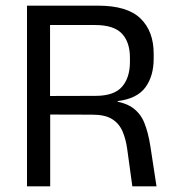

<svg xmlns="http://www.w3.org/2000/svg" viewBox="-20 -659 616 679"><path d="M448 0 430 -131Q425 -168 413 -195.2Q401 -222.5 376.2 -238Q351.5 -253.5 306 -253.5L132.5 -254V-319.5L318 -320Q383.5 -320 411.5 -352.2Q439.5 -384.5 439.5 -440V-455Q439.5 -510 411 -540.2Q382.5 -570.5 316 -570.5H130V-639H327Q430 -639 476.8 -593.8Q523.5 -548.5 523.5 -469V-452Q523.5 -389.5 494 -349.8Q464.5 -310 396 -301.5V-291.5L360.5 -304Q416 -300 446.2 -279.8Q476.5 -259.5 490.5 -224.5Q504.5 -189.5 512 -140.5L533.5 0ZM75.5 0V-639H157V-297.5L157.5 -266V0Z"/></svg>

Font: Anek Bangla Medium
Style: Regular
Weight: 400
Version: Version 1.003